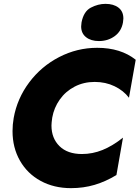

<svg xmlns="http://www.w3.org/2000/svg" viewBox="-20 -962 724 996"><path d="M405 -163Q330 -163 288.5 -204Q247 -245 247 -311Q247 -324 251 -352Q260 -403 290 -445.5Q320 -488 367 -512.5Q414 -537 471 -537Q528 -537 574.5 -514.5Q621 -492 649 -455L684 -652Q606 -714 484 -714Q380 -714 287 -666Q194 -618 131.5 -534.5Q69 -451 51 -350Q45 -316 45 -282Q45 -196 83.5 -128.5Q122 -61 191 -23.5Q260 14 348 14Q413 14 470.5 -3Q528 -20 584 -54L618 -248Q564 -205 512 -184Q460 -163 405 -163ZM403 -846Q401 -832 401 -825Q401 -789 426.5 -769Q452 -749 493 -749Q540 -749 575 -774.5Q610 -800 618 -846Q620 -860 620 -866Q620 -903 594.5 -922.5Q569 -942 527 -942Q489 -942 451.5 -922.5Q414 -903 403 -846Z"/></svg>

Font: Geom Black
Style: Bold Italic
Weight: 900
Italic angle: -10°
Version: Version 1.102